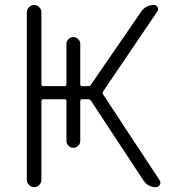

<svg xmlns="http://www.w3.org/2000/svg" viewBox="-20 -774 716 772"><path d="M87.9 -724.6Q87.9 -736.3 96.7 -745.1Q105.5 -753.9 117.2 -753.9Q128.9 -753.9 137.7 -745.1Q146.5 -736.3 146.5 -724.6V-435.5Q146.5 -427.7 154.3 -427.7H240.2Q247.1 -427.7 247.1 -435.5V-597.7Q247.1 -608.4 255.4 -616.7Q263.7 -625 274.9 -625Q286.1 -625 294.4 -616.7Q302.7 -608.4 302.7 -597.7V-435.5Q302.7 -427.7 310.5 -427.7H334Q341.8 -427.7 345.7 -433.6L547.9 -727.5Q566.4 -753.9 598.6 -753.9Q609.4 -753.9 613.8 -744.6Q618.2 -735.4 612.3 -727.5L394.5 -406.2Q390.6 -400.4 394.5 -394.5L622.1 -48.8Q625 -43.9 625 -39.1Q625 -35.2 622.1 -30.3Q617.2 -21.5 607.4 -21.5Q574.2 -21.5 556.6 -48.8L345.7 -369.1Q341.8 -375 334 -375H310.5Q302.7 -375 302.7 -367.2V-207Q302.7 -196.3 294.4 -188Q286.1 -179.7 274.9 -179.7Q263.7 -179.7 255.4 -188Q247.1 -196.3 247.1 -207V-367.2Q247.1 -375 240.2 -375H154.3Q146.5 -375 146.5 -367.2V-50.8Q146.5 -39.1 137.7 -30.3Q128.9 -21.5 117.2 -21.5Q105.5 -21.5 96.7 -30.3Q87.9 -39.1 87.9 -50.8Z"/></svg>

Font: Gen Jyuu Gothic P Light
Style: Regular
Weight: 200
Designer: [Source Han Sans]
Ryoko NISHIZUKA  (kana & ideographs); Paul D. Hunt (Latin, Greek & Cyrillic); Wenlong ZHANG  (bopomofo
Version: Version 1.002.20150607